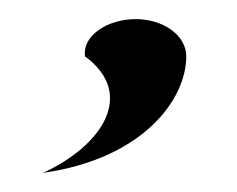

<svg xmlns="http://www.w3.org/2000/svg" viewBox="-20 -86 248 201"><path d="M25 95C130 80 175 18 175 -27C175 -49 151 -66 122 -66C93 -66 66 -49 69 -27C122 12 88 66 25 95Z"/></svg>

Font: Charger Sport
Style: Df
Weight: 400
Designer: Jasper
Foundry: Cannot Into Space Fonts
Version: Version 1.1